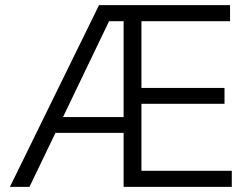

<svg xmlns="http://www.w3.org/2000/svg" viewBox="-20 -727 978 747"><path d="M365.2 -707H875V-644.5H530.3V-384.8H853.5V-323.2H530.3V-62.5H881.8V0H460.9V-210H195.8L94.7 0H18.6ZM460.9 -271.5V-644.5H404.3L225.1 -271.5Z"/></svg>

Font: Pretendard JP Light
Style: Regular
Weight: 300
Designer: Base glyphs from Inter by Rasmus Andersson; Hangeul glyphs from Noto Sans CJK(Source Han Sans) by Jang Soo-young and Kan
Foundry: Kil Hyung-jin
Version: Version 1.309